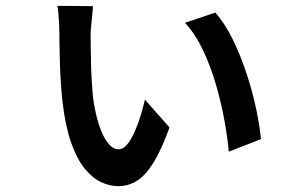

<svg xmlns="http://www.w3.org/2000/svg" viewBox="-20 -599 1040 657"><path d="M298 -578Q298 -570 296 -550.5Q294 -531 292 -511.5Q290 -492 290 -483Q290 -467 290.5 -439.5Q291 -412 291.5 -381Q292 -350 294 -320Q296 -290 298 -268Q305 -215 318 -174Q331 -133 348.5 -110.5Q366 -88 386 -88Q401 -88 414.5 -104Q428 -120 440 -146.5Q452 -173 461 -202.5Q470 -232 476 -258L560 -163Q522 -57 481.5 -9.5Q441 38 385 38Q355 38 325.5 24Q296 10 269.5 -22.5Q243 -55 223.5 -110.5Q204 -166 194 -249Q191 -276 188.5 -311.5Q186 -347 185 -383.5Q184 -420 183.5 -449.5Q183 -479 183 -495Q183 -506 182 -523Q181 -540 179.5 -556.5Q178 -573 176 -579ZM717 -556Q751 -517 778 -461Q805 -405 825 -343.5Q845 -282 857 -224Q869 -166 873 -123L763 -80Q759 -125 748.5 -184Q738 -243 720 -306Q702 -369 675.5 -425.5Q649 -482 613 -521Z"/></svg>

Font: Noto Sans SC Thin SemiBold
Style: Regular
Weight: 600
Version: Version 2.004-H2;hotconv 1.0.118;makeotfexe 2.5.65603